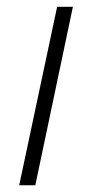

<svg xmlns="http://www.w3.org/2000/svg" viewBox="-20 -551 272 571"><path d="M37.1 0 149.9 -530.8H196.8L85 0Z"/></svg>

Font: Open Sans Hebrew Light
Style: Italic
Weight: 300
Italic angle: -12°
Foundry: Ascender Corporation, Yanek Iontef
Version: Version 2.001;PS 002.001;hotconv 1.0.70;makeotf.lib2.5.58329